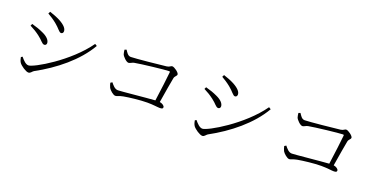

<svg xmlns="http://www.w3.org/2000/svg" viewBox="-24 -1397 4049 2075"><g transform="rotate(20 2000.0 -359.0)"><path d="M284 -684C311 -669 355 -641 388 -614C441 -572 461 -532 484 -532C500 -532 509 -545 509 -560C509 -589 486 -622 418 -659C379 -679 334 -696 296 -708ZM872 -548C690 -289 331 -83 273 -83C241 -83 211 -115 182 -150L166 -140C167 -128 176 -95 187 -80C207 -52 269 -10 298 -10C323 -10 332 -34 350 -45C571 -165 780 -333 896 -533ZM148 -495C192 -473 226 -452 263 -424C315 -386 330 -351 357 -351C372 -351 382 -363 382 -377C382 -410 351 -445 292 -471C249 -491 211 -504 159 -518Z M1169 -210C1171 -199 1179 -171 1187 -156C1200 -133 1243 -95 1267 -95C1288 -95 1299 -109 1353 -119C1414 -130 1537 -145 1619 -145C1693 -145 1734 -136 1763 -136C1790 -136 1800 -141 1800 -156C1800 -174 1773 -192 1743 -197C1763 -317 1784 -448 1793 -489C1798 -515 1822 -523 1822 -542C1822 -563 1763 -606 1739 -606C1722 -606 1715 -588 1681 -584C1619 -576 1330 -547 1281 -547C1246 -547 1229 -582 1212 -606L1191 -598C1192 -585 1196 -559 1200 -548C1208 -526 1253 -479 1279 -479C1295 -479 1316 -496 1336 -500C1408 -514 1681 -545 1724 -545C1731 -545 1735 -542 1734 -534C1729 -476 1709 -319 1692 -197C1585 -190 1310 -161 1274 -161C1236 -161 1210 -196 1189 -222Z M2284 -684C2311 -669 2355 -641 2388 -614C2441 -572 2461 -532 2484 -532C2500 -532 2509 -545 2509 -560C2509 -589 2486 -622 2418 -659C2379 -679 2334 -696 2296 -708ZM2872 -548C2690 -289 2331 -83 2273 -83C2241 -83 2211 -115 2182 -150L2166 -140C2167 -128 2176 -95 2187 -80C2207 -52 2269 -10 2298 -10C2323 -10 2332 -34 2350 -45C2571 -165 2780 -333 2896 -533ZM2148 -495C2192 -473 2226 -452 2263 -424C2315 -386 2330 -351 2357 -351C2372 -351 2382 -363 2382 -377C2382 -410 2351 -445 2292 -471C2249 -491 2211 -504 2159 -518Z M3169 -210C3171 -199 3179 -171 3187 -156C3200 -133 3243 -95 3267 -95C3288 -95 3299 -109 3353 -119C3414 -130 3537 -145 3619 -145C3693 -145 3734 -136 3763 -136C3790 -136 3800 -141 3800 -156C3800 -174 3773 -192 3743 -197C3763 -317 3784 -448 3793 -489C3798 -515 3822 -523 3822 -542C3822 -563 3763 -606 3739 -606C3722 -606 3715 -588 3681 -584C3619 -576 3330 -547 3281 -547C3246 -547 3229 -582 3212 -606L3191 -598C3192 -585 3196 -559 3200 -548C3208 -526 3253 -479 3279 -479C3295 -479 3316 -496 3336 -500C3408 -514 3681 -545 3724 -545C3731 -545 3735 -542 3734 -534C3729 -476 3709 -319 3692 -197C3585 -190 3310 -161 3274 -161C3236 -161 3210 -196 3189 -222Z"/></g></svg>

Font: Noto Serif JP Light
Style: Regular
Weight: 300
Designer: Ryoko NISHIZUKA 西塚涼子 (kana & ideographs); Frank Grießhammer (Latin, Greek & Cyrillic); Wenlong ZHANG 张文龙 (bopomofo); San
Foundry: Adobe
Version: Version 2.001;hotconv 1.1.0;makeotfexe 2.6.0